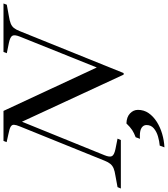

<svg xmlns="http://www.w3.org/2000/svg" viewBox="-0 -762 963 1101"><g transform="rotate(-90 481.5 -211.5)"><path d="M604 16 334 -567 142 -94Q130 -65 136.5 -51.5Q143 -38 177 -31L237 -19L229 0H-49L-41 -19L24 -31Q51 -35 66.5 -41.5Q82 -48 92 -60Q102 -72 110 -92L307 -579Q316 -601 316.5 -613Q317 -625 305 -632Q293 -639 262 -645L217 -655L224 -673H396L645 -138L822 -579Q834 -609 827 -622Q820 -635 786 -642L727 -654L734 -673H1012L1005 -654L939 -642Q913 -638 897 -631.5Q881 -625 871.5 -613Q862 -601 854 -581L613 16ZM187 250 197 223Q222 221 249.5 213Q277 205 296 189Q315 173 315 147Q315 130 300 119.5Q285 109 254 109Q250 109 245 109Q240 109 236 110L245 85Q269 76 286 65Q303 54 324 32Q361 33 381.5 52.5Q402 72 402 98Q402 132 383.5 159Q365 186 333.5 206Q302 226 264 237Q226 248 187 250Z"/></g></svg>

Font: Ibarra Real Nova Medium
Style: Italic
Weight: 500
Italic angle: -22°
Designer: Jose Maria Ribagorda & Octavio Pardo
Foundry: Octavio Pardo
Version: Version 2.000